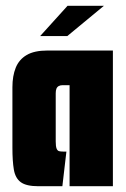

<svg xmlns="http://www.w3.org/2000/svg" viewBox="-20 -645 436 665"><path d="M113 0Q71 0 52 -14Q33 -28 28 -57.5Q23 -87 23 -133V-343Q23 -382 34.5 -410.5Q46 -439 72.5 -454.5Q99 -470 144 -470H371V0H221V-350H197Q189 -350 183.5 -347Q178 -344 175.5 -338Q173 -332 173 -322V-155Q173 -138 176 -130.5Q179 -123 184.5 -121.5Q190 -120 199 -120H210L196 0ZM119 -520 214 -625H340L213 -520Z"/></svg>

Font: Smooch Sans Thin Black
Style: Regular
Weight: 900
Version: Version 1.010